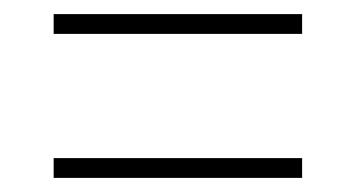

<svg xmlns="http://www.w3.org/2000/svg" viewBox="-20 -493 505 272"><path d="M56 -445V-473H408V-445ZM56 -241V-269H408V-241Z"/></svg>

Font: Noto Serif Condensed Thin
Style: Regular
Weight: 100
Width: 3
Designer: Monotype Design Team
Foundry: Monotype Imaging Inc.
Version: Version 2.013; ttfautohint (v1.8.4.7-5d5b)